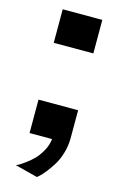

<svg xmlns="http://www.w3.org/2000/svg" viewBox="-114 -606 526 832"><g transform="rotate(15 149.0 -189.5)"><path d="M60.1 -404.8V-555.2H237.8V-404.8ZM237.8 -149.9V-24.9Q237.8 9.8 227.8 43Q217.8 76.2 203.4 99.1Q189 122.1 174.6 140.1Q160.2 158.2 150.4 167L140.1 175.8L39.1 149.9Q43.5 147.9 51.3 143.8Q59.1 139.6 78.9 125.2Q98.6 110.8 114.3 94.7Q129.9 78.6 144 53Q158.2 27.3 161.1 0H60.1V-149.9Z"/></g></svg>

Font: Sporting Grotesque
Style: Bold
Weight: 700
Designer: Lucas LE BIHAN
Foundry: Lucas LE BIHAN
Version: Version 2.002;PS 2.2;hotconv 1.0.88;makeotf.lib2.5.647800